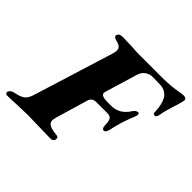

<svg xmlns="http://www.w3.org/2000/svg" viewBox="-209 -843 1025 1025"><g transform="rotate(45 303.0 -330.5)"><path d="M-47 -12Q-41 -29 -21 -34Q20 -42 37 -54.5Q54 -67 64 -97L205 -551Q211 -569 211 -581Q211 -595 201.5 -603.5Q192 -612 171 -617Q145 -623 151 -639Q156 -655 183 -655Q200 -655 248 -653Q286 -650 318 -650H478Q551 -650 606 -661Q624 -664 634 -664Q643 -664 649.5 -659Q656 -654 653 -643L647 -619Q644 -605 638 -590Q620 -533 614 -498Q613 -489 608.5 -483.5Q604 -478 598 -478Q586 -478 586 -495Q584 -548 567 -579Q545 -615 500 -616L450 -617Q425 -618 405.5 -604.5Q386 -591 379 -569L323 -383Q321 -377 321 -373Q321 -351 369 -351H396Q429 -351 454 -366Q479 -381 498 -411Q504 -420 511.5 -424.5Q519 -429 525 -429Q532 -429 532 -418Q532 -411 530 -406Q497 -326 483 -257Q480 -243 475 -236Q470 -229 464 -229Q457 -229 452.5 -235.5Q448 -242 448 -253Q448 -284 440 -296.5Q432 -309 413 -309H327Q311 -309 301 -301Q291 -293 288 -281L234 -98Q230 -80 230 -75Q230 -56 246.5 -47Q263 -38 303 -34Q316 -32 316 -21Q316 -10 309.5 -4Q303 2 294 2L203 0L118 -2Q99 -2 45 0Q3 3 -34 3Q-41 3 -45 -1.5Q-49 -6 -47 -12Z"/></g></svg>

Font: EB Garamond ExtraBold
Style: Italic
Weight: 800
Italic angle: -17.2°
Designer: Georg Duffner and Octavio Pardo
Foundry: Georg Duffner
Version: Version 1.000